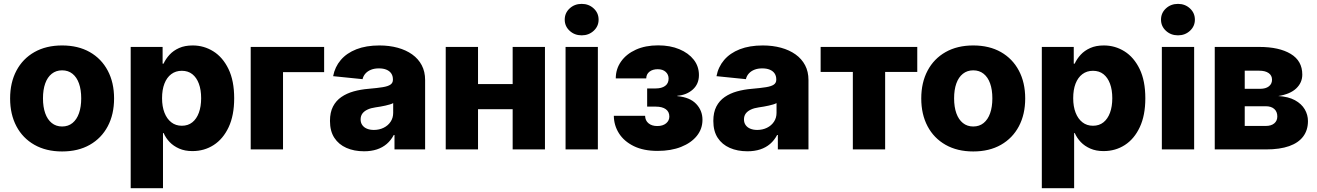

<svg xmlns="http://www.w3.org/2000/svg" viewBox="-20 -786 6930 1010"><path d="M306.6 10.7Q222.7 10.7 161.1 -24.2Q99.6 -59.1 66.4 -121.8Q33.2 -184.6 33.2 -268.1Q33.2 -351.6 66.4 -414.3Q99.6 -477.1 161.1 -512Q222.7 -546.9 306.6 -546.9Q391.1 -546.9 452.4 -512Q513.7 -477.1 546.9 -414.3Q580.1 -351.6 580.1 -268.1Q580.1 -184.6 546.9 -121.8Q513.7 -59.1 452.4 -24.2Q391.1 10.7 306.6 10.7ZM306.6 -120.6Q338.9 -120.6 361.3 -138.9Q383.8 -157.2 395.5 -190.4Q407.2 -223.6 407.2 -268.6Q407.2 -314 395.5 -346.9Q383.8 -379.9 361.3 -397.9Q338.9 -416 306.6 -416Q274.9 -416 252.2 -397.9Q229.5 -379.9 217.8 -346.9Q206.1 -314 206.1 -268.6Q206.1 -223.6 217.8 -190.4Q229.5 -157.2 252.2 -138.9Q274.9 -120.6 306.6 -120.6Z M667.5 204.1V-539.1H835.4V-451.2H840.3Q852.1 -476.6 872.1 -498.3Q892.1 -520 922.1 -533.4Q952.1 -546.9 993.7 -546.9Q1052.7 -546.9 1102.3 -515.9Q1151.9 -484.9 1181.9 -423.1Q1211.9 -361.3 1211.9 -269Q1211.9 -179.2 1182.9 -117.2Q1153.8 -55.2 1104.2 -23.2Q1054.7 8.8 992.2 8.8Q952.6 8.8 922.6 -4.4Q892.6 -17.6 872.3 -38.8Q852.1 -60.1 840.8 -85.9H837.4V204.1ZM936.5 -124.5Q969.2 -124.5 991.7 -142.6Q1014.2 -160.6 1026.1 -193.1Q1038.1 -225.6 1038.1 -269.5Q1038.1 -313.5 1026.1 -345.7Q1014.2 -377.9 991.7 -395.8Q969.2 -413.6 936.5 -413.6Q904.3 -413.6 880.9 -396Q857.4 -378.4 845 -346.2Q832.5 -314 832.5 -269.5Q832.5 -225.6 845.2 -193.1Q857.9 -160.6 881.1 -142.6Q904.3 -124.5 936.5 -124.5Z M1685.1 -539.1V-406.7H1468.8V0H1298.8V-539.1Z M1895 9.8Q1842.8 9.8 1802.2 -8.1Q1761.7 -25.9 1738.8 -61Q1715.8 -96.2 1715.8 -149.9Q1715.8 -194.8 1731.7 -225.6Q1747.6 -256.3 1775.6 -275.6Q1803.7 -294.9 1840.3 -305.2Q1877 -315.4 1918.5 -318.8Q1964.8 -322.8 1993.2 -327.4Q2021.5 -332 2034.2 -341.1Q2046.9 -350.1 2046.9 -366.2V-368.7Q2046.9 -386.7 2038.1 -399.7Q2029.3 -412.6 2012.9 -419.4Q1996.6 -426.3 1973.1 -426.3Q1949.7 -426.3 1931.9 -419.2Q1914.1 -412.1 1902.6 -399.4Q1891.1 -386.7 1887.2 -369.6L1732.4 -385.3Q1741.7 -434.1 1772.7 -470.5Q1803.7 -506.8 1855 -526.9Q1906.2 -546.9 1976.1 -546.9Q2027.8 -546.9 2071.8 -534.9Q2115.7 -522.9 2148.2 -499.8Q2180.7 -476.6 2198.5 -442.9Q2216.3 -409.2 2216.3 -365.2V0H2055.2V-75.7H2051.3Q2036.6 -47.9 2014.4 -28.8Q1992.2 -9.8 1962.4 0Q1932.6 9.8 1895 9.8ZM1946.8 -102.5Q1975.1 -102.5 1998.3 -114Q2021.5 -125.5 2034.9 -145.8Q2048.3 -166 2048.3 -192.4V-243.7Q2041.5 -239.7 2030.8 -236.6Q2020 -233.4 2007.3 -230.5Q1994.6 -227.5 1981.2 -225.3Q1967.8 -223.1 1955.1 -221.2Q1930.7 -217.8 1913.1 -209.5Q1895.5 -201.2 1886.2 -188.5Q1877 -175.8 1877 -157.7Q1877 -140.1 1886 -127.7Q1895 -115.2 1910.6 -108.9Q1926.3 -102.5 1946.8 -102.5Z M2725.1 -343.8V-211.4H2445.8V-343.8ZM2494.6 -539.1V0H2324.7V-539.1ZM2846.7 -539.1V0H2676.8V-539.1Z M2955.1 0V-539.1H3125V0ZM3040 -600.1Q3002.4 -600.1 2976.6 -624Q2950.7 -647.9 2950.7 -682.6Q2950.7 -717.8 2976.6 -741.7Q3002.4 -765.6 3040 -765.6Q3077.1 -765.6 3103 -741.7Q3128.9 -717.8 3128.9 -682.6Q3128.9 -647.9 3103 -624Q3077.1 -600.1 3040 -600.1Z M3439.5 7.8Q3365.2 7.8 3314 -17.3Q3262.7 -42.5 3236.1 -84.5Q3209.5 -126.5 3209 -176.8H3373.5Q3374 -151.9 3391.4 -137.5Q3408.7 -123 3437.5 -123Q3466.8 -123 3483.9 -137.2Q3501 -151.4 3501 -172.9Q3501 -198.2 3482.2 -211.7Q3463.4 -225.1 3429.7 -225.1H3384.3V-320.8H3429.7Q3460.4 -320.8 3478.8 -334Q3497.1 -347.2 3497.1 -372.6Q3497.1 -394 3481.7 -408Q3466.3 -421.9 3439.9 -421.9Q3413.1 -421.9 3396.5 -408.9Q3379.9 -396 3379.4 -373.5H3219.2Q3219.2 -423.3 3247.1 -462.6Q3274.9 -502 3325 -524.7Q3375 -547.4 3441.9 -547.4Q3505.4 -547.4 3553.7 -527.1Q3602.1 -506.8 3629.4 -471.9Q3656.7 -437 3656.7 -391.1Q3656.7 -344.2 3624.5 -315.2Q3592.3 -286.1 3543 -282.2V-280.3Q3608.9 -274.4 3642.1 -239.5Q3675.3 -204.6 3675.3 -155.8Q3675.3 -107.9 3645.5 -71Q3615.7 -34.2 3562.7 -13.2Q3509.8 7.8 3439.5 7.8Z M3911.6 9.8Q3859.4 9.8 3818.8 -8.1Q3778.3 -25.9 3755.4 -61Q3732.4 -96.2 3732.4 -149.9Q3732.4 -194.8 3748.3 -225.6Q3764.2 -256.3 3792.2 -275.6Q3820.3 -294.9 3856.9 -305.2Q3893.6 -315.4 3935.1 -318.8Q3981.4 -322.8 4009.8 -327.4Q4038.1 -332 4050.8 -341.1Q4063.5 -350.1 4063.5 -366.2V-368.7Q4063.5 -386.7 4054.7 -399.7Q4045.9 -412.6 4029.5 -419.4Q4013.2 -426.3 3989.7 -426.3Q3966.3 -426.3 3948.5 -419.2Q3930.7 -412.1 3919.2 -399.4Q3907.7 -386.7 3903.8 -369.6L3749 -385.3Q3758.3 -434.1 3789.3 -470.5Q3820.3 -506.8 3871.6 -526.9Q3922.9 -546.9 3992.7 -546.9Q4044.4 -546.9 4088.4 -534.9Q4132.3 -522.9 4164.8 -499.8Q4197.3 -476.6 4215.1 -442.9Q4232.9 -409.2 4232.9 -365.2V0H4071.8V-75.7H4067.9Q4053.2 -47.9 4031 -28.8Q4008.8 -9.8 3979 0Q3949.2 9.8 3911.6 9.8ZM3963.4 -102.5Q3991.7 -102.5 4014.9 -114Q4038.1 -125.5 4051.5 -145.8Q4064.9 -166 4064.9 -192.4V-243.7Q4058.1 -239.7 4047.4 -236.6Q4036.6 -233.4 4023.9 -230.5Q4011.2 -227.5 3997.8 -225.3Q3984.4 -223.1 3971.7 -221.2Q3947.3 -217.8 3929.7 -209.5Q3912.1 -201.2 3902.8 -188.5Q3893.6 -175.8 3893.6 -157.7Q3893.6 -140.1 3902.6 -127.7Q3911.6 -115.2 3927.2 -108.9Q3942.9 -102.5 3963.4 -102.5Z M4466.3 0V-407.7H4296.9V-539.1H4805.2V-407.7H4636.2V0Z M5099.6 10.7Q5015.6 10.7 4954.1 -24.2Q4892.6 -59.1 4859.4 -121.8Q4826.2 -184.6 4826.2 -268.1Q4826.2 -351.6 4859.4 -414.3Q4892.6 -477.1 4954.1 -512Q5015.6 -546.9 5099.6 -546.9Q5184.1 -546.9 5245.4 -512Q5306.6 -477.1 5339.8 -414.3Q5373 -351.6 5373 -268.1Q5373 -184.6 5339.8 -121.8Q5306.6 -59.1 5245.4 -24.2Q5184.1 10.7 5099.6 10.7ZM5099.6 -120.6Q5131.8 -120.6 5154.3 -138.9Q5176.8 -157.2 5188.5 -190.4Q5200.2 -223.6 5200.2 -268.6Q5200.2 -314 5188.5 -346.9Q5176.8 -379.9 5154.3 -397.9Q5131.8 -416 5099.6 -416Q5067.9 -416 5045.2 -397.9Q5022.5 -379.9 5010.7 -346.9Q4999 -314 4999 -268.6Q4999 -223.6 5010.7 -190.4Q5022.5 -157.2 5045.2 -138.9Q5067.9 -120.6 5099.6 -120.6Z M5460.4 204.1V-539.1H5628.4V-451.2H5633.3Q5645 -476.6 5665 -498.3Q5685.1 -520 5715.1 -533.4Q5745.1 -546.9 5786.6 -546.9Q5845.7 -546.9 5895.3 -515.9Q5944.8 -484.9 5974.9 -423.1Q6004.9 -361.3 6004.9 -269Q6004.9 -179.2 5975.8 -117.2Q5946.8 -55.2 5897.2 -23.2Q5847.7 8.8 5785.2 8.8Q5745.6 8.8 5715.6 -4.4Q5685.5 -17.6 5665.3 -38.8Q5645 -60.1 5633.8 -85.9H5630.4V204.1ZM5729.5 -124.5Q5762.2 -124.5 5784.7 -142.6Q5807.1 -160.6 5819.1 -193.1Q5831.1 -225.6 5831.1 -269.5Q5831.1 -313.5 5819.1 -345.7Q5807.1 -377.9 5784.7 -395.8Q5762.2 -413.6 5729.5 -413.6Q5697.3 -413.6 5673.8 -396Q5650.4 -378.4 5637.9 -346.2Q5625.5 -314 5625.5 -269.5Q5625.5 -225.6 5638.2 -193.1Q5650.9 -160.6 5674.1 -142.6Q5697.3 -124.5 5729.5 -124.5Z M6091.8 0V-539.1H6261.7V0ZM6176.8 -600.1Q6139.2 -600.1 6113.3 -624Q6087.4 -647.9 6087.4 -682.6Q6087.4 -717.8 6113.3 -741.7Q6139.2 -765.6 6176.8 -765.6Q6213.9 -765.6 6239.7 -741.7Q6265.6 -717.8 6265.6 -682.6Q6265.6 -647.9 6239.7 -624Q6213.9 -600.1 6176.8 -600.1Z M6370.1 0V-539.1H6604.5Q6709 -539.1 6769.8 -502.4Q6830.6 -465.8 6830.6 -393.6Q6830.6 -351.1 6798.6 -320.8Q6766.6 -290.5 6704.1 -280.8Q6757.3 -277.8 6792 -258.8Q6826.7 -239.7 6843.5 -210.9Q6860.4 -182.1 6860.4 -148.9Q6860.4 -101.6 6835.4 -68.1Q6810.5 -34.7 6761.5 -17.3Q6712.4 0 6640.6 0ZM6527.8 -123.5H6638.7Q6667 -123.5 6683.1 -137Q6699.2 -150.4 6699.2 -173.3Q6699.2 -198.7 6683.1 -212.9Q6667 -227.1 6638.7 -227.1H6527.8ZM6527.8 -318.8H6608.9Q6638.2 -318.8 6654.8 -331.8Q6671.4 -344.7 6671.4 -366.7Q6671.4 -389.2 6653.6 -401.6Q6635.7 -414.1 6604.5 -414.1H6527.8Z"/></svg>

Font: Inter 18pt ExtraBold
Style: Regular
Weight: 800
Designer: Rasmus Andersson
Foundry: rsms
Version: Version 4.001;git-66647c0bb